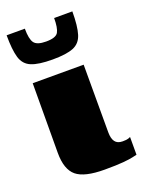

<svg xmlns="http://www.w3.org/2000/svg" viewBox="-122 -667 559 733"><g transform="rotate(-20 157.0 -300.0)"><path d="M175 5Q93 5 60.5 -22Q28 -49 28 -116L29 -399H236V-124Q236 -99 245.5 -86Q255 -73 276 -73Q293 -73 299.5 -75.5Q306 -78 308 -79V-7Q303 -6 290.5 -3Q278 0 251 2.5Q224 5 175 5ZM132 -458Q75 -458 46 -470Q17 -482 7.5 -514Q-2 -546 -2 -605H72Q72 -563 83.5 -547Q95 -531 132 -531Q172 -531 181.5 -548Q191 -565 191 -605H265Q265 -545 255 -513Q245 -481 216.5 -469.5Q188 -458 132 -458Z"/></g></svg>

Font: Genos Black
Style: Regular
Weight: 900
Designer: Robert E. Leuschke
Foundry: Robert E. Leuschke
Version: Version 1.010